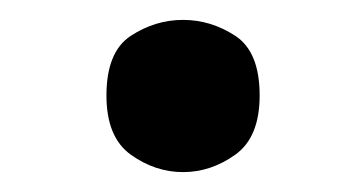

<svg xmlns="http://www.w3.org/2000/svg" viewBox="-20 -427 364 193"><path d="M164 -254Q136 -254 111.5 -271.5Q87 -289 87 -331Q87 -375 111.5 -391Q136 -407 164 -407Q192 -407 216.5 -391Q241 -375 241 -331Q241 -289 216.5 -271.5Q192 -254 164 -254Z"/></svg>

Font: Ruda
Style: Bold
Weight: 700
Designer: Mariela Monsalve and Angelina Sanchez
Foundry: Mariela Monsalve and Angelina Sanchez
Version: Version 2.000